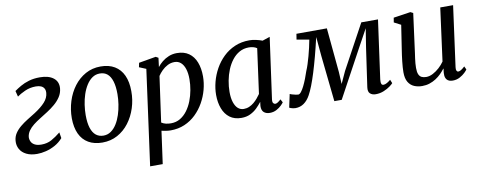

<svg xmlns="http://www.w3.org/2000/svg" viewBox="-67 -892 3697 1472"><g transform="rotate(-10 1781.0 -156.0)"><path d="M165 10Q116 10 82 -7Q48 -24 32 -53.2Q16 -82.5 19 -117.5Q21.5 -150 38.5 -175.5Q55.5 -201 81.5 -222.5Q107.5 -244 138.2 -263Q169 -282 199.5 -301Q252.5 -335 282 -367.8Q311.5 -400.5 314.5 -438.5Q316 -459.5 308 -473.5Q300 -487.5 283.8 -494.5Q267.5 -501.5 244 -501.5Q197.5 -501.5 158 -483.5Q118.5 -465.5 96 -448.5L84.5 -494Q106 -509.5 134.5 -526Q163 -542.5 200.8 -553.8Q238.5 -565 286 -565Q354 -565 391.5 -535.8Q429 -506.5 424.5 -454Q421 -418.5 402.2 -389.8Q383.5 -361 355.2 -337Q327 -313 295.2 -292.8Q263.5 -272.5 234.5 -254.5Q206 -237 181.5 -217.8Q157 -198.5 141.8 -176.8Q126.5 -155 123.5 -128.5Q122.5 -109.5 130.8 -92.5Q139 -75.5 158.8 -65.2Q178.5 -55 210.5 -55Q254.5 -55 288.8 -73.8Q323 -92.5 360.5 -123L368 -77.5Q341 -46.5 306 -27.2Q271 -8 234.5 1Q198 10 165 10Z M759 -566Q823.5 -566 868 -539.2Q912.5 -512.5 935.8 -461.8Q959 -411 959 -338.5Q959.5 -271 939.2 -208.2Q919 -145.5 881.5 -96Q844 -46.5 791.2 -17.8Q738.5 11 673.5 11Q610.5 11 565.5 -15Q520.5 -41 497.2 -91.2Q474 -141.5 473.5 -212.5Q473.5 -281 493.5 -344.5Q513.5 -408 551 -457.8Q588.5 -507.5 641.2 -536.8Q694 -566 759 -566ZM744 -514Q711 -514 685 -496Q659 -478 639.5 -447.2Q620 -416.5 607.2 -378Q594.5 -339.5 588.5 -298Q582.5 -256.5 582.5 -218Q582.5 -157.5 595.2 -118Q608 -78.5 632.2 -59.2Q656.5 -40 690.5 -40Q723 -40 748.8 -58Q774.5 -76 793.8 -106.8Q813 -137.5 825.5 -176Q838 -214.5 844.2 -255.8Q850.5 -297 850.5 -335.5Q850.5 -396 838.2 -435.2Q826 -474.5 802.8 -494.2Q779.5 -514 744 -514Z M1001 254 1102 -487 1048.5 -509 1055.5 -542.5 1188.5 -565.5 1208.5 -554.5 1199.5 -484Q1215.5 -505 1238.2 -523.5Q1261 -542 1290 -553.8Q1319 -565.5 1353 -565.5Q1409 -565.5 1446 -539.2Q1483 -513 1501.5 -465.5Q1520 -418 1520 -355Q1520 -304 1506.2 -252.2Q1492.5 -200.5 1466 -153.5Q1439.5 -106.5 1401.2 -69.5Q1363 -32.5 1313.5 -11.2Q1264 10 1204.5 10Q1187.5 10 1169.2 7Q1151 4 1134 0.5L1099 254ZM1142.5 -62Q1157.5 -52 1176.2 -47.5Q1195 -43 1216 -43Q1256.5 -43 1288 -61.8Q1319.5 -80.5 1343.2 -112.2Q1367 -144 1382.8 -184.2Q1398.5 -224.5 1406.2 -267.8Q1414 -311 1414 -352.5Q1414 -398.5 1403.2 -431.8Q1392.5 -465 1372.2 -483Q1352 -501 1323.5 -501Q1294.5 -501 1269.2 -488Q1244 -475 1224.2 -455.2Q1204.5 -435.5 1192 -416Z M2010.5 -92Q2007 -69 2013.8 -60.2Q2020.5 -51.5 2029.5 -51.5Q2038.5 -51.5 2048.8 -58Q2059 -64.5 2074 -78L2087.5 -53Q2083.5 -46 2068.2 -30.8Q2053 -15.5 2029.5 -2.8Q2006 10 1976.5 10Q1948 10 1930.5 -5.2Q1913 -20.5 1914 -54.5L1918 -86.5Q1900.5 -63.5 1877.8 -41.2Q1855 -19 1825 -4.5Q1795 10 1756 10Q1701.5 10 1665.5 -17Q1629.5 -44 1611.8 -91Q1594 -138 1594 -197Q1594 -246.5 1607.5 -298.2Q1621 -350 1647.5 -397.8Q1674 -445.5 1713.2 -483.5Q1752.5 -521.5 1803.8 -543.5Q1855 -565.5 1917.5 -565.5Q1941 -565.5 1968.5 -559.5Q1996 -553.5 2017.5 -545L2076 -564.5ZM1966.5 -495.5Q1953 -504.5 1937.2 -508.5Q1921.5 -512.5 1903.5 -512.5Q1863 -512.5 1830.5 -494.2Q1798 -476 1773.5 -444.5Q1749 -413 1732.5 -372.8Q1716 -332.5 1707.8 -288.5Q1699.5 -244.5 1699.5 -201.5Q1699.5 -153.5 1710.5 -120.5Q1721.5 -87.5 1740.5 -71Q1759.5 -54.5 1785 -54.5Q1808 -54.5 1828 -63.2Q1848 -72 1864.8 -86Q1881.5 -100 1895 -116.2Q1908.5 -132.5 1919 -147.5Z M2801 10Q2774 10 2757.5 -4.8Q2741 -19.5 2746 -54.5L2789 -353.5L2812.5 -501.5L2732.5 -355.5L2536 7H2478.5L2440.5 -351L2427 -501Q2408.5 -421.5 2390.8 -354.8Q2373 -288 2356.2 -234.2Q2339.5 -180.5 2323.5 -139.5Q2307.5 -98.5 2292 -70.5Q2271.5 -33 2242.5 -12.5Q2213.5 8 2176.5 8Q2168 8 2157.8 6Q2147.5 4 2139.2 1Q2131 -2 2129 -4L2151 -106.5Q2154 -104.5 2167 -100.5Q2180 -96.5 2194.2 -93.5Q2208.5 -90.5 2214.5 -90.5Q2226 -90.5 2238.2 -106Q2250.5 -121.5 2262.8 -146.2Q2275 -171 2286.5 -200.5Q2298 -230 2307 -258Q2316.5 -279.5 2325.5 -307.8Q2334.5 -336 2343.2 -367.5Q2352 -399 2359 -430.8Q2366 -462.5 2371.5 -491L2275 -508L2282 -552L2519 -552.5L2551.5 -206.5L2556.5 -113L2599.5 -206.5L2787 -552H2917L2854 -96Q2853 -86.5 2853.2 -76Q2853.5 -65.5 2857.5 -58.2Q2861.5 -51 2872 -51Q2884.5 -51 2899.8 -59.8Q2915 -68.5 2928 -80L2939.5 -52Q2934.5 -45 2914.5 -30Q2894.5 -15 2864.8 -2.5Q2835 10 2801 10Z M3163 10Q3129 10 3100.8 -2Q3072.5 -14 3055.5 -42.2Q3038.5 -70.5 3038.5 -119Q3038.5 -136.5 3040 -157.5Q3041.5 -178.5 3044 -202Q3046.5 -225.5 3049.8 -249Q3053 -272.5 3056.5 -294L3085 -480.5L3032 -508L3038 -544L3171 -564L3191.5 -553.5L3156.5 -290Q3154 -269 3151 -248.2Q3148 -227.5 3145.2 -207.8Q3142.5 -188 3141 -169.8Q3139.5 -151.5 3139.5 -135Q3139.5 -102.5 3147.2 -84.8Q3155 -67 3169.8 -60Q3184.5 -53 3205 -53Q3231 -53 3257.8 -67Q3284.5 -81 3308 -102.5Q3331.5 -124 3348 -148L3403 -559.5H3503L3439 -88Q3436.5 -69.5 3441 -60.5Q3445.5 -51.5 3454.5 -51.5Q3464 -51.5 3475.8 -58.5Q3487.5 -65.5 3505.5 -82L3517.5 -56.5Q3513 -49 3497 -33.2Q3481 -17.5 3456.2 -4Q3431.5 9.5 3401 9.5Q3370 9.5 3355.2 -7.5Q3340.5 -24.5 3342.5 -52.5Q3342 -54.5 3342.2 -59Q3342.5 -63.5 3343.2 -69.2Q3344 -75 3344.8 -81Q3345.5 -87 3346 -92.5L3344.5 -93.5Q3330 -74 3311.5 -55.5Q3293 -37 3270 -22.2Q3247 -7.5 3220.5 1.2Q3194 10 3163 10Z"/></g></svg>

Font: Merriweather 24pt
Style: Italic
Weight: 400
Italic angle: -7.8°
Designer: Eben Sorkin
Foundry: Eben Sorkin
Version: Version 2.101